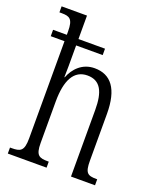

<svg xmlns="http://www.w3.org/2000/svg" viewBox="-141 -846 767 931"><g transform="rotate(20 242.5 -380.0)"><path d="M13 0H213V-31H210C163 -31 145 -38 145 -103V-316C145 -427 178 -488 247 -488C315 -488 339 -436 339 -344V0H463V-31H459C413 -31 399 -40 399 -104V-345C399 -474 352 -533 268 -533C204 -533 164 -489 146 -442H144C144 -454 145 -479 145 -499V-606H282V-639H145V-760H14V-729H26C67 -729 85 -720 85 -657V-639H14V-606H85V-105C85 -39 67 -31 21 -31H13Z"/></g></svg>

Font: Noto Serif Devanagari ExtraCondensed Light
Style: Regular
Weight: 300
Width: 2
Designer: Universal Thirst, Indian Type Foundry and the Monotype Design Team
Foundry: Monotype Imaging Inc.
Version: Version 2.004